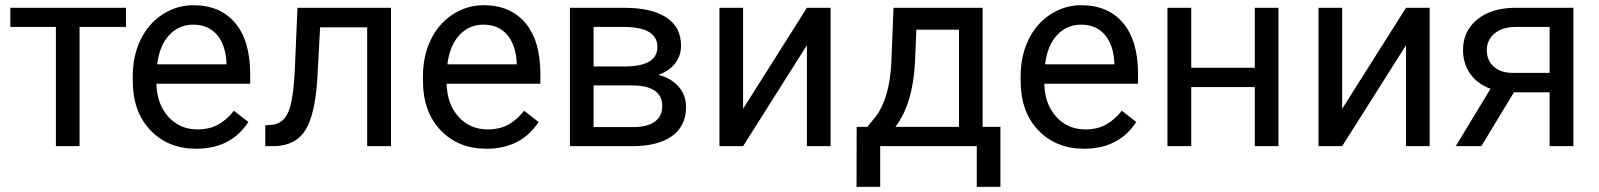

<svg xmlns="http://www.w3.org/2000/svg" viewBox="-20 -558 6103 733"><path d="M460.9 -455.1V-528.3H19.5V-455.1H193.4V0H283.7V-455.1Z M729 9.8C817.5 9.8 884 -24.3 928.2 -92.3L873 -135.3C856.4 -113.8 837.1 -96.5 814.9 -83.5C792.8 -70.5 765.8 -64 733.9 -64C689 -64 651.9 -80 622.8 -112.1C593.7 -144.1 578.5 -186.2 577.1 -238.3H935.1V-275.9C935.1 -360.2 916 -425 877.9 -470.2C839.8 -515.5 786.5 -538.1 717.8 -538.1C675.8 -538.1 636.8 -526.4 600.8 -503.2C564.9 -479.9 536.9 -447.7 516.8 -406.5C496.8 -365.3 486.8 -318.5 486.8 -266.1V-249.5C486.8 -170.7 509.3 -107.8 554.2 -60.8C599.1 -13.8 657.4 9.8 729 9.8ZM717.8 -463.9C755.5 -463.9 785.5 -451.3 807.6 -426C829.8 -400.8 842.1 -365.2 844.7 -319.3V-312.5H580.1C585.9 -360.4 601.2 -397.5 626 -424.1C650.7 -450.6 681.3 -463.9 717.8 -463.9Z M1472.7 -528.3H1115.7L1106 -302.2C1102.4 -219.6 1094.2 -162.9 1081.5 -132.3C1068.8 -101.7 1047.9 -84.8 1018.6 -81.5L992.7 -79.6V0H1028.8C1082.2 -1.6 1121.2 -22 1145.8 -61C1170.3 -100.1 1185.5 -165 1191.4 -255.9L1202.1 -453.6H1381.8V0H1472.7Z M1836.9 9.8C1925.5 9.8 1991.9 -24.3 2036.1 -92.3L1981 -135.3C1964.4 -113.8 1945 -96.5 1922.9 -83.5C1900.7 -70.5 1873.7 -64 1841.8 -64C1796.9 -64 1759.8 -80 1730.7 -112.1C1701.6 -144.1 1686.4 -186.2 1685.1 -238.3H2043V-275.9C2043 -360.2 2023.9 -425 1985.8 -470.2C1947.8 -515.5 1894.4 -538.1 1825.7 -538.1C1783.7 -538.1 1744.7 -526.4 1708.7 -503.2C1672.8 -479.9 1644.8 -447.7 1624.8 -406.5C1604.7 -365.3 1594.7 -318.5 1594.7 -266.1V-249.5C1594.7 -170.7 1617.2 -107.8 1662.1 -60.8C1707 -13.8 1765.3 9.8 1836.9 9.8ZM1825.7 -463.9C1863.4 -463.9 1893.4 -451.3 1915.5 -426C1937.7 -400.8 1950 -365.2 1952.6 -319.3V-312.5H1688C1693.8 -360.4 1709.1 -397.5 1733.9 -424.1C1758.6 -450.6 1789.2 -463.9 1825.7 -463.9Z M2155.8 0H2394.5C2459.6 0 2510 -12.9 2545.7 -38.6C2581.3 -64.3 2599.1 -101.4 2599.1 -149.9C2599.1 -180.2 2589.4 -206.2 2570.1 -228C2550.7 -249.8 2525.1 -264.5 2493.2 -272C2521.8 -282.4 2543.5 -297.4 2558.1 -317.1C2572.8 -336.8 2580.1 -358.9 2580.1 -383.3C2580.1 -430.8 2561.3 -466.9 2523.7 -491.5C2486.1 -516 2432.1 -528.3 2361.8 -528.3H2155.8ZM2246.1 -231.9H2392.1C2469.6 -231.9 2508.3 -205.6 2508.3 -152.8C2508.3 -127.4 2498.9 -107.7 2480.2 -93.8C2461.5 -79.8 2433.3 -72.8 2395.5 -72.8H2246.1ZM2246.1 -304.2V-455.1H2369.6C2449.7 -453.5 2489.7 -427.9 2489.7 -378.4C2489.7 -328.9 2447.4 -304.2 2362.8 -304.2Z M3060.5 -528.3 2816.9 -142.6V-528.3H2726.6V0H2816.9L3060.5 -385.3V0H3150.9V-528.3Z M3291.5 -73.7H3250.5L3250 155.3H3340.3V0H3709V155.3H3799.3V-73.7H3731.4V-528.3H3391.1L3382.8 -317.4C3377.9 -226.2 3357.9 -157.9 3322.8 -112.3ZM3398.4 -73.7C3442.7 -132 3467.6 -213.7 3473.1 -318.8L3478.5 -444.8H3641.1V-73.7Z M4118.7 9.8C4207.2 9.8 4273.6 -24.3 4317.9 -92.3L4262.7 -135.3C4246.1 -113.8 4226.7 -96.5 4204.6 -83.5C4182.5 -70.5 4155.4 -64 4123.5 -64C4078.6 -64 4041.6 -80 4012.5 -112.1C3983.3 -144.1 3968.1 -186.2 3966.8 -238.3H4324.7V-275.9C4324.7 -360.2 4305.7 -425 4267.6 -470.2C4229.5 -515.5 4176.1 -538.1 4107.4 -538.1C4065.4 -538.1 4026.4 -526.4 3990.5 -503.2C3954.5 -479.9 3926.5 -447.7 3906.5 -406.5C3886.5 -365.3 3876.5 -318.5 3876.5 -266.1V-249.5C3876.5 -170.7 3898.9 -107.8 3943.8 -60.8C3988.8 -13.8 4047 9.8 4118.7 9.8ZM4107.4 -463.9C4145.2 -463.9 4175.1 -451.3 4197.3 -426C4219.4 -400.8 4231.8 -365.2 4234.4 -319.3V-312.5H3969.7C3975.6 -360.4 3990.9 -397.5 4015.6 -424.1C4040.4 -450.6 4071 -463.9 4107.4 -463.9Z M4860.8 0V-528.3H4770.5V-299.3H4527.8V-528.3H4437V0H4527.8V-225.6H4770.5V0Z M5347.7 -528.3 5104 -142.6V-528.3H5013.7V0H5104L5347.7 -385.3V0H5438V-528.3Z M5986.8 -528.3H5764.6C5704.1 -528 5655.8 -513.1 5619.6 -483.6C5583.5 -454.2 5565.4 -415.4 5565.4 -367.2C5565.4 -332.7 5574.5 -302.5 5592.5 -276.6C5610.6 -250.7 5636.6 -231.6 5670.4 -219.2L5537.6 0H5635.3L5759.8 -205.6H5896V0H5986.8ZM5656.2 -366.2C5656.2 -392.6 5666.2 -414 5686 -430.4C5705.9 -446.9 5732.6 -455.1 5766.1 -455.1H5896V-279.8H5752.4C5723.5 -280.1 5700.2 -288.2 5682.6 -304C5665 -319.7 5656.2 -340.5 5656.2 -366.2Z"/></svg>

Font: Roboto1
Style: rg
Weight: 400
Designer: Google
Version: Version 2.137; 2017